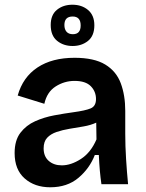

<svg xmlns="http://www.w3.org/2000/svg" viewBox="-20 -781 617 814"><path d="M193 13Q127 13 84.5 -24.5Q42 -62 42 -132Q42 -186 66.5 -218Q91 -250 129 -267Q167 -284 210 -292Q253 -300 290 -305Q342 -312 364.5 -321.5Q387 -331 387 -361Q387 -393 365 -415.5Q343 -438 296 -438Q253 -438 216 -414.5Q179 -391 168 -341L55 -376Q77 -454 139 -495Q201 -536 296 -536Q379 -536 426 -507.5Q473 -479 492 -428Q511 -377 511 -311V-214Q511 -163 514.5 -107Q518 -51 523 0H410Q402 -54 399 -124H382Q360 -67 312.5 -27Q265 13 193 13ZM242 -80Q281 -80 323 -107Q365 -134 389 -190L388 -261Q364 -250 334.5 -245Q305 -240 275 -235Q245 -230 220 -221.5Q195 -213 180 -197Q165 -181 165 -152Q165 -118 186.5 -99Q208 -80 242 -80ZM288 -586Q249 -586 222 -608Q195 -630 195 -675Q195 -718 221.5 -739.5Q248 -761 287 -761Q327 -761 353.5 -738.5Q380 -716 380 -674Q380 -629 353 -607.5Q326 -586 288 -586ZM289 -636Q322 -636 322 -673Q322 -711 288 -711Q253 -711 253 -675Q253 -657 262 -646.5Q271 -636 289 -636Z"/></svg>

Font: Bricolage Grotesque 10pt SemiBold
Style: Regular
Weight: 600
Designer: Mathieu Triay
Foundry: Atelier Triay
Version: Version 1.000; ttfautohint (v1.8.4.7-5d5b);gftools[0.9.29]